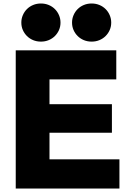

<svg xmlns="http://www.w3.org/2000/svg" viewBox="-20 -1028 748 1098"><path d="M214 -790Q190 -790 169.5 -798.5Q149 -807 134 -822Q119 -837 110.5 -856.5Q102 -876 102 -899Q102 -921 110.5 -941Q119 -961 134 -976Q149 -991 169.5 -999.5Q190 -1008 214 -1008Q238 -1008 258.5 -999.5Q279 -991 294 -976Q309 -961 317.5 -941Q326 -921 326 -899Q326 -876 317.5 -856.5Q309 -837 294 -822Q279 -807 258.5 -798.5Q238 -790 214 -790ZM504 -790Q480 -790 459.5 -798.5Q439 -807 424 -822Q409 -837 400.5 -856.5Q392 -876 392 -899Q392 -921 400.5 -941Q409 -961 424 -976Q439 -991 459.5 -999.5Q480 -1008 504 -1008Q528 -1008 548.5 -999.5Q569 -991 584 -976Q599 -961 607.5 -941Q616 -921 616 -899Q616 -876 607.5 -856.5Q599 -837 584 -822Q569 -807 548.5 -798.5Q528 -790 504 -790ZM70 50V-740H645V-574H263V-432H620V-269H263V-117H663V50Z"/></svg>

Font: OA Gothic ExtraBold
Style: Regular
Weight: 800
Designer: Choi Chi-young, Lee Jaesang, Lee Juhyun, Han Dohee
Foundry: DDUNGSANG CORP.
Version: Version 1.000;Build 20210203